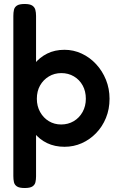

<svg xmlns="http://www.w3.org/2000/svg" viewBox="-20 -734 600 964"><path d="M304 3Q255 3 216.5 -15.5Q178 -34 151.5 -67.5Q125 -101 111 -145Q97 -189 98 -240Q98 -291 112 -335.5Q126 -380 152.5 -413Q179 -446 217 -465Q255 -484 304 -484Q349 -484 390 -465Q431 -446 462.5 -412Q494 -378 512 -333.5Q530 -289 530 -238Q530 -186 512 -142Q494 -98 462.5 -65.5Q431 -33 390.5 -15Q350 3 304 3ZM104 210Q77 210 65 202Q53 194 50 180.5Q47 167 47 150V-654Q47 -671 50 -684.5Q53 -698 65 -706Q77 -714 104 -714Q130 -714 142 -706Q154 -698 157.5 -684.5Q161 -671 161 -654V151Q161 167 158 180.5Q155 194 143 202Q131 210 104 210ZM287 -109Q322 -109 350 -125.5Q378 -142 394.5 -171.5Q411 -201 411 -238Q411 -276 395 -305Q379 -334 351 -350.5Q323 -367 288 -367Q253 -367 225 -350Q197 -333 181 -304.5Q165 -276 165 -238Q165 -201 181.5 -171.5Q198 -142 225.5 -125.5Q253 -109 287 -109Z"/></svg>

Font: Fredoka Medium
Style: Regular
Weight: 500
Designer: Ben Nathan
Foundry: Milena B. Brandão, Ben Nathan
Version: Version 2.001